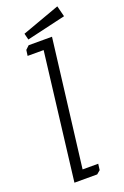

<svg xmlns="http://www.w3.org/2000/svg" viewBox="-157 -863 589 912"><g transform="rotate(-20 138.0 -407.5)"><path d="M276 -760 79 -714 71 -746 262 -815ZM53 -671 71 -688H189L110 -46H189L185 -15L167 0H52L130 -642H49Z"/></g></svg>

Font: Zilla Slab Light
Style: Italic
Weight: 300
Italic angle: -6°
Designer: Typotheque.com
Foundry: Typotheque type foundry
Version: Version 1.1; 2017; ttfautohint (v1.6)